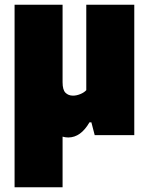

<svg xmlns="http://www.w3.org/2000/svg" viewBox="-20 -570 630 810"><path d="M41.5 220V-550H244V-223Q244 -191 256.2 -178.8Q268.5 -166.5 288 -166.5Q302.5 -166.5 318.2 -172.8Q334 -179 344 -189.5V-550H546.5V0H379.5L365.5 -54H357.5Q321 9.5 268.5 10Q255.5 10 244 6.5V220Z"/></svg>

Font: Encode Sans SmCnd Black
Style: Regular
Weight: 900
Width: 4
Designer: Multiple Designers
Foundry: Impallari Type
Version: Version 3.002; ttfautohint (v1.8.3) -l 8 -r 50 -G 200 -x 14 